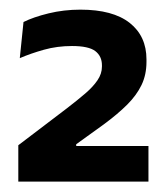

<svg xmlns="http://www.w3.org/2000/svg" viewBox="-20 -730 339 388"><path d="M17 -363V-436.5L115 -511Q136.5 -527.5 152.2 -541Q168 -554.5 177 -567.8Q186 -581 186 -595.5V-598Q186 -616.5 172.5 -626.8Q159 -637 125.5 -637Q95.5 -637 68.8 -629.5Q42 -622 20 -612.5L27.5 -685.5Q47.5 -695.5 78.2 -703Q109 -710.5 142.5 -710.5Q208 -710.5 242 -683.8Q276 -657 276 -610V-605Q276 -579 266 -558.2Q256 -537.5 237 -518.5Q218 -499.5 189.5 -478.5L134 -438.5V-422.5L94 -435H280V-363Z"/></svg>

Font: Anek Bangla
Style: Semi-bold
Weight: 600
Designer: Sulekha Rajkumar (Bangla), Yesha Goshar (Latin)
Foundry: Ek Type
Version: Version 1.002;March 21, 2022;FontCreator 13.0.0.2683 64-bit